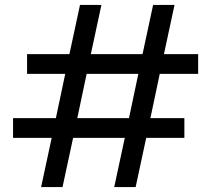

<svg xmlns="http://www.w3.org/2000/svg" viewBox="-20 -760 880 780"><path d="M33 -200H190L147 0H234L277 -200H487L444 0H531L574 -200H729V-280H591L629 -460H785V-540H646L689 -740H602L559 -540H349L392 -740H305L262 -540H90V-460H245L207 -280H33ZM332 -460H542L504 -280H294Z"/></svg>

Font: Poppins
Style: Regular
Weight: 400
Designer: Ninad Kale (Devanagari), Jonny Pinhorn (Latin)
Foundry: Indian Type Foundry
Version: 4.004